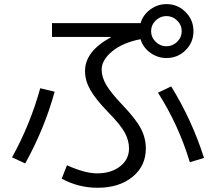

<svg xmlns="http://www.w3.org/2000/svg" viewBox="-20 -845 1040 925"><path d="M741.2 -398.4 804.7 -428.7Q905.3 -265.6 962.9 -84L894.5 -63.5Q840.8 -242.2 741.2 -398.4ZM173.8 -419.9 243.2 -403.3Q195.3 -227.5 101.6 -57.6L38.1 -86.9Q126 -246.1 173.8 -419.9ZM833.5 -643.6Q855.5 -665 855.5 -694.8Q855.5 -724.6 833.5 -746.1Q811.5 -767.6 781.7 -767.6Q752 -767.6 730 -746.1Q708 -724.6 708 -694.8Q708 -665 730 -643.6Q752 -622.1 781.7 -622.1Q811.5 -622.1 833.5 -643.6ZM782.2 -565.4Q739.3 -565.4 704.1 -590.8Q668.9 -616.2 657.2 -656.2Q571.3 -639.6 520.5 -597.7Q469.7 -555.7 469.7 -509.8Q469.7 -473.6 492.2 -435.5Q514.6 -397.5 570.3 -338.9Q634.8 -271.5 658.7 -225.6Q682.6 -179.7 682.6 -129.9Q682.6 -44.9 618.2 7.3Q553.7 59.6 450.2 59.6Q357.4 59.6 277.3 15.6L302.7 -48.8Q389.6 -9.8 447.3 -9.8Q515.6 -9.8 558.6 -43.5Q601.6 -77.1 601.6 -129.9Q601.6 -168 581.1 -206.1Q560.5 -244.1 500 -305.7Q440.4 -367.2 415 -412.1Q389.6 -457 389.6 -502.9Q389.6 -597.7 513.7 -665V-667H230.5V-733.4H657.2Q668.9 -773.4 704.1 -799.3Q739.3 -825.2 782.2 -825.2Q835.9 -825.2 874 -787.1Q912.1 -749 912.1 -694.8Q912.1 -640.6 874 -603Q835.9 -565.4 782.2 -565.4Z"/></svg>

Font: Mgen+ 1c regular
Style: Regular
Weight: 400
Designer: [Source Han Sans]
Ryoko NISHIZUKA  (kana & ideographs); Paul D. Hunt (Latin, Greek & Cyrillic); Wenlong ZHANG  (bopomofo
Version: Version 1.059.20150602